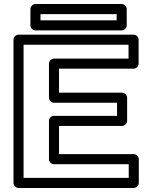

<svg xmlns="http://www.w3.org/2000/svg" viewBox="-20 -908 741 953"><path d="M561 -333H248C233 -333 223 -319 223 -308V-118C223 -103 237 -93 248 -93H619V-25H97V-686H618V-617H248C233 -617 223 -603 223 -592V-423C223 -408 237 -398 248 -398H561ZM586 -283C597 -283 611 -293 611 -308V-423C611 -434 601 -448 586 -448H273V-567H643C654 -567 668 -577 668 -592V-711C668 -722 658 -736 643 -736H72C61 -736 47 -726 47 -711V0C47 11 57 25 72 25H644C655 25 669 15 669 0V-118C669 -129 659 -143 644 -143H273V-283ZM559 -807H181V-838H559ZM584 -757C595 -757 609 -767 609 -782V-863C609 -874 599 -888 584 -888H156C145 -888 131 -878 131 -863V-782C131 -771 141 -757 156 -757Z"/></svg>

Font: Asimov
Style: XWidOu
Weight: 500
Designer: Google
Version: Version 2.000980; 2014